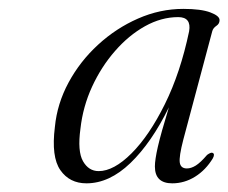

<svg xmlns="http://www.w3.org/2000/svg" viewBox="-20 -731 514 432"><path d="M392.5 -417Q382.5 -378.5 384.5 -365.2Q386.5 -352 400.5 -352Q410 -352 420.5 -358.5Q431 -365 446 -382.5Q455 -389 458.5 -387Q464 -384.5 459 -375Q443 -348.5 419 -333.5Q395 -318.5 367.5 -318.5Q328.5 -318.5 328.5 -356.5Q328.5 -371.5 335.2 -401Q342 -430.5 360 -489.5Q321 -410 273.5 -364.2Q226 -318.5 174.5 -318.5Q136.5 -318.5 115.8 -348.2Q95 -378 103.5 -445.5Q108.5 -497.5 134.2 -545.2Q160 -593 200.5 -630.2Q241 -667.5 290.5 -689.2Q340 -711 392.5 -711Q432.5 -711 453.5 -703Q474.5 -695 474 -685.5Q474 -677.5 466.8 -672.8Q459.5 -668 457.5 -660.5ZM161 -441.5Q154 -390.5 166.8 -368.2Q179.5 -346 202 -346Q236 -346 276 -386Q316 -426 351 -496.8Q386 -567.5 405.5 -660.5Q411 -692.5 381 -692.5Q343 -692.5 306.2 -672Q269.5 -651.5 238.8 -616.2Q208 -581 187.2 -536Q166.5 -491 161 -441.5Z"/></svg>

Font: Fraunces 72pt S000 Light
Style: Italic
Weight: 300
Italic angle: -16°
Version: Version 1.000; ttfautohint (v1.8.3)